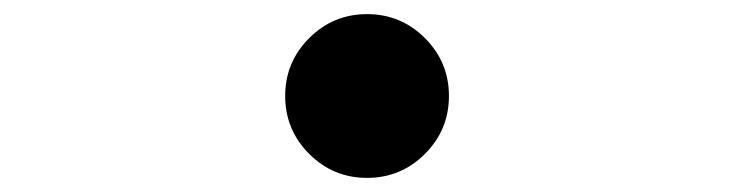

<svg xmlns="http://www.w3.org/2000/svg" viewBox="-20 -516 1040 272"><path d="M418 -462Q452 -496 500 -496Q548 -496 582 -462Q616 -428 616 -380Q616 -332 582 -298Q548 -264 500 -264Q452 -264 418 -298Q384 -332 384 -380Q384 -428 418 -462Z"/></svg>

Font: Noto Sans S Chinese Medium
Style: Regular
Weight: 500
Designer: Ryoko NISHIZUKA  (kana & ideographs); Paul D. Hunt (Latin, Greek & Cyrillic); Wenlong ZHANG  (bopomofo); Sandoll Communi
Foundry: Adobe Systems Incorporated
Version: Version 1.000;PS 1;hotconv 1.0.78;makeotf.lib2.5.61930